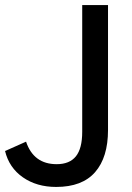

<svg xmlns="http://www.w3.org/2000/svg" viewBox="-40 -730 523 759"><path d="M182 9Q105 9 50.5 -29Q-4 -67 -20 -133L63 -170Q93 -81 184 -81Q235 -81 260 -112Q285 -143 285 -209V-710H387V-216Q387 -108 336 -49.5Q285 9 182 9Z"/></svg>

Font: Livvic Medium
Style: Regular
Weight: 500
Designer: Jacques Le Bailly, Baron von Fonthausen
Version: Version 1.001; ttfautohint (v1.8.2)